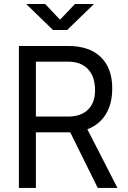

<svg xmlns="http://www.w3.org/2000/svg" viewBox="-20 -918 626 938"><path d="M72.3 0V-693.4H313Q416 -693.4 472.2 -639.4Q528.3 -585.4 528.3 -486.8Q528.3 -410.6 496.8 -359.6Q465.3 -308.6 406.7 -286.6L553.7 0H457.5L323.2 -271.5Q318.4 -271.5 313 -271.5H155.3V0ZM155.3 -348.6H313Q375.5 -348.6 409.9 -382.3Q444.3 -416 444.3 -477.1Q444.3 -543.9 409.9 -580.3Q375.5 -616.7 313 -616.7H155.3ZM238.8 -771.5 107.9 -898.4H200.7L273.4 -821.8L346.2 -898.4H439L308.1 -771.5Z"/></svg>

Font: Cascadia Code NF SemiLight
Style: Regular
Weight: 350
Monospace: yes
Designer: Aaron Bell
Foundry: Saja Typeworks
Version: Version 2404.023; ttfautohint (v1.8.4)